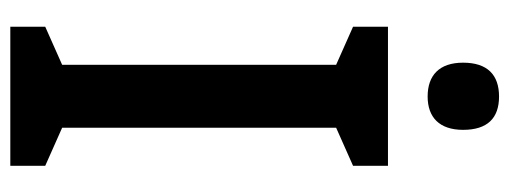

<svg xmlns="http://www.w3.org/2000/svg" viewBox="-320 -644 964 363"><g transform="rotate(90 161.5 -462.0)"><path d="M162 -924C121 -924 98 -902 98 -856C98 -811 122 -789 162 -789C201 -789 225 -811 225 -856C225 -902 203 -924 162 -924ZM293 0V-66L221 -98V-616L293 -648V-714H30V-648L102 -616V-98L30 -66V0Z"/></g></svg>

Font: Noto Sans Tamil Condensed SemiBold
Style: Regular
Weight: 600
Width: 3
Designer: Jelle Bosma - Monotype Design Team
Foundry: Monotype Imaging Inc.
Version: Version 2.004